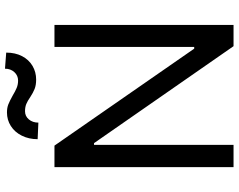

<svg xmlns="http://www.w3.org/2000/svg" viewBox="-112 -830 942 758"><g transform="rotate(-90 359.0 -451.0)"><path d="M639.6 0H555.7L172.9 -550.8H166V0H78.1V-707H163.1L545.9 -155.3H552.7V-707H639.6ZM293.9 -894.5Q312 -894.5 325.7 -889.2Q339.4 -883.8 360.4 -872.1Q377.4 -861.8 390.9 -856.2Q404.3 -850.6 419.9 -850.6Q439.9 -850.6 453.4 -865.5Q466.8 -880.4 466.8 -902.3L530.3 -897.5Q530.3 -861.8 516.4 -835Q502.4 -808.1 478 -793.7Q453.6 -779.3 423.8 -779.3Q401.9 -779.3 386.7 -785.4Q371.6 -791.5 354.5 -802.7Q339.8 -813 327.6 -818.1Q315.4 -823.2 298.8 -823.2Q279.3 -823.2 266.6 -808.1Q253.9 -793 253.9 -770.5L188.5 -773.4Q188.5 -808.1 202.4 -835.9Q216.3 -863.8 240.5 -879.2Q264.6 -894.5 293.9 -894.5Z"/></g></svg>

Font: Pretendard Std
Style: Regular
Weight: 400
Designer: Base glyphs from Inter by Rasmus Andersson; Hangeul glyphs from Noto Sans CJK(Source Han Sans) by Jang Soo-young and Kan
Foundry: Kil Hyung-jin
Version: Version 1.309